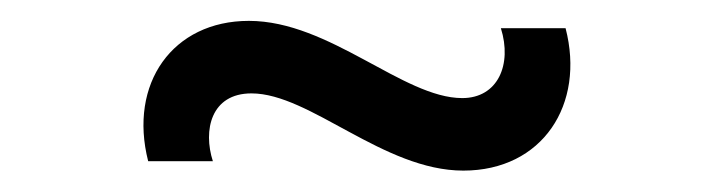

<svg xmlns="http://www.w3.org/2000/svg" viewBox="-20 -406 684 184"><path d="M424 -242.5C500 -242.5 541 -306 522 -379H460C471 -344 457 -312 423 -312C366.5 -312 296 -386 218.5 -386C145.5 -386 103 -326 122 -251.5H184C174.5 -281 182 -316.5 221 -316.5C277 -316.5 347.5 -242.5 424 -242.5Z"/></svg>

Font: Eudonet Light
Style: Regular
Weight: 300
Designer: Mikhail Sharanda
Foundry: Mikhail Sharanda
Version: Version 4.503;Glyphs 3.1.2 (3151)